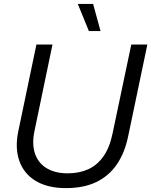

<svg xmlns="http://www.w3.org/2000/svg" viewBox="-20 -958 778 988"><path d="M319.7 10Q225.3 10 164 -26.9Q102.7 -63.9 79.4 -130.4Q56.1 -196.9 74.4 -283.9L167.4 -729H250.1L156.9 -281.4Q143.6 -215.7 160.2 -167.1Q176.9 -118.4 220.3 -92.3Q263.7 -66.1 328.3 -66.1Q387.7 -66.1 433.8 -86.9Q479.9 -107.7 512.1 -153.1Q544.3 -198.4 559.4 -272L655.6 -729H738.3L639.6 -257.3Q622 -171.4 580.9 -111.6Q539.7 -51.9 474.8 -20.9Q409.9 10 319.7 10ZM437.4 -798.1 380.3 -937.9H459.1L497.3 -798.1Z"/></svg>

Font: Mona Sans
Style: Italic
Weight: 200
Italic angle: -11.6951°
Designer: Deni Anggara
Foundry: GitHub
Version: Version 2.000